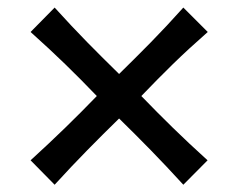

<svg xmlns="http://www.w3.org/2000/svg" viewBox="-20 -577 641 518"><path d="M127.4 -78.6 62.5 -144.5Q113.3 -190.9 155.8 -232.2Q198.2 -273.4 241.2 -317.9Q198.2 -362.8 156.2 -403.6Q114.3 -444.3 62.5 -490.7L127.4 -556.6Q173.8 -505.4 215.3 -463.1Q256.8 -420.9 301.3 -377.4Q345.7 -420.9 387.2 -463.1Q428.7 -505.4 474.6 -556.6L540.5 -490.7Q488.8 -445.3 446.5 -404.1Q404.3 -362.8 361.3 -317.9Q404.3 -273.4 446.5 -232.2Q488.8 -190.9 540 -144.5L474.6 -78.6Q427.7 -129.9 386.5 -172.1Q345.2 -214.4 301.3 -257.3Q257.3 -214.4 215.8 -172.1Q174.3 -129.9 127.4 -78.6Z"/></svg>

Font: Pinar-DS1-FD Medium
Style: Regular
Weight: 500
Designer: Amin Abedi
Version: Version 3.000